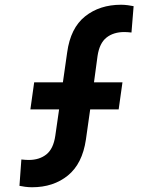

<svg xmlns="http://www.w3.org/2000/svg" viewBox="-20 -777 616 809"><path d="M115 12Q100 12 85.5 10Q71 8 62 6L70 -105Q79 -104 87.5 -103.5Q96 -103 101 -103Q146 -103 175.5 -126.5Q205 -150 213 -205L229 -316H108L124 -430H245L263 -556Q277 -659 338.5 -708Q400 -757 490 -757Q504 -757 519 -755Q534 -753 543 -751L534 -640Q525 -641 517 -641.5Q509 -642 504 -642Q458 -642 428.5 -618.5Q399 -595 391 -541L376 -430H496L480 -316H360L342 -189Q327 -87 266 -37.5Q205 12 115 12Z"/></svg>

Font: Plus Jakarta Sans
Style: Bold Italic
Weight: 700
Italic angle: -8°
Designer: Gumpita Rahayu
Foundry: Tokotype
Version: Version 2.071; ttfautohint (v1.8.4.7-5d5b);gftools[0.9.29]